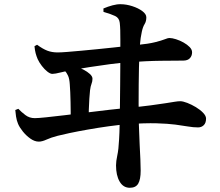

<svg xmlns="http://www.w3.org/2000/svg" viewBox="-20 -820 1040 906"><path d="M468 -780Q489.4 -789.1 511 -794.9Q532.5 -800.7 550.2 -800.1Q576.2 -799.9 604.2 -790.9Q632.3 -781.9 651.4 -767.7Q670.5 -753.5 670.5 -738.4Q670.5 -719.1 662.4 -706.4Q654.3 -693.7 649.3 -670.7Q642.6 -639.7 640.7 -612.4Q638.8 -585.1 637.6 -558.4Q636.6 -534.5 635.7 -499.5Q634.8 -464.4 634.5 -421Q634.1 -377.6 634.1 -329.5Q634.1 -281.4 635.3 -232.8Q636.6 -184.2 639 -137.7Q641 -99.2 642.4 -68.6Q643.8 -38 643.8 -14.7Q643.8 26.8 632.2 46.5Q620.6 66.1 592.6 66.1Q561.5 66.1 544.5 36.7Q527.5 7.4 527.5 -39.6Q527.5 -59.1 533.5 -86.6Q539.6 -114 542 -163Q543.8 -190.7 544.6 -232.7Q545.5 -274.6 546 -323.3Q546.5 -371.9 547 -418.9Q547.5 -465.8 547.6 -503.8Q547.8 -541.8 547.8 -561.7Q547.8 -602.1 547.9 -629.9Q548 -657.8 547.4 -677.7Q546.8 -697.7 545.1 -712.2Q542.6 -735.2 523.4 -744.4Q504.2 -753.5 468.3 -764ZM226.9 -471.3Q217.4 -471.3 203.6 -482Q189.9 -492.7 177.6 -508.8Q165.3 -524.8 157.8 -540.9Q151.9 -554.7 148.1 -569Q144.4 -583.3 142.7 -602L155 -608.8Q182.4 -588.7 204 -580.6Q225.6 -572.6 251.6 -572.6Q267.6 -572.6 296.6 -574.9Q325.6 -577.2 362.6 -580.6Q399.5 -584 439 -587.9Q478.5 -591.8 515.4 -595.8Q552.3 -599.9 581.7 -603.1Q611 -606.4 626.3 -607.7Q681.1 -613.1 711.8 -620.9Q742.5 -628.6 757.6 -634.7Q772.6 -640.7 778.6 -640.7Q792.2 -640.7 810.5 -634.9Q828.8 -629.1 846.2 -619.4Q863.6 -609.6 875 -597.9Q886.4 -586.1 886.4 -573.2Q886.4 -556.6 876.2 -545.5Q865.9 -534.4 845.9 -534.1Q829.9 -533.8 802.7 -533.7Q775.5 -533.5 740.8 -533.2Q706 -532.9 666.9 -531Q627.8 -529.1 588.2 -526.3Q547.3 -523.6 498.2 -517.1Q449 -510.7 403.4 -503.5Q357.9 -496.3 325.2 -490.6Q296 -485.6 267.7 -478.5Q239.4 -471.3 226.9 -471.3ZM272.6 -510.3Q291.3 -511.5 308.6 -510.1Q325.9 -508.8 345.4 -503Q358.8 -499.3 375.4 -490.6Q391.9 -481.9 404.2 -470.8Q416.4 -459.6 416.4 -448.5Q416.4 -435.9 411.9 -424.7Q407.4 -413.5 404.9 -394Q403.2 -378.9 401.6 -354.4Q400 -329.9 399.1 -302.4Q398.2 -274.9 398.2 -249.9L313.6 -247.7Q313.6 -268 313.6 -291.6Q313.6 -315.2 312.9 -339.2Q312.2 -363.2 311.5 -384.6Q310.7 -406.1 309.3 -421.4Q307.8 -447.8 301.2 -462.5Q294.6 -477.2 286 -485.3Q277.4 -493.4 269.6 -498.5ZM52.1 -300.8 66.5 -306.6Q80.5 -291.7 99.7 -277.1Q118.8 -262.5 144.1 -262.5Q159.4 -262.5 197 -266.4Q234.7 -270.2 285.8 -276.4Q336.9 -282.7 391.8 -289.4Q446.6 -296.1 496.9 -302Q547.1 -307.9 582.3 -311.1Q648.4 -317.1 691.9 -323Q735.4 -328.8 762.4 -333.1Q789.4 -337.4 804.9 -339.9Q820.4 -342.4 830 -342.4Q843.4 -342.4 863.7 -334.5Q884 -326.6 904.5 -314.3Q925 -301.9 938.6 -287.6Q952.3 -273.2 952.3 -260.6Q952.3 -239.8 941.5 -229.3Q930.8 -218.8 914.5 -218.8Q892 -218.8 867.4 -223.1Q842.7 -227.4 807.6 -232Q772.4 -236.6 718.6 -238.2Q664.7 -239.8 583.3 -234.1Q543.3 -231.1 493.4 -224.2Q443.5 -217.3 395.1 -208.7Q346.6 -200.2 308.3 -192.1Q269.9 -184 252.1 -179.2Q220.2 -170.9 199.4 -161.3Q178.6 -151.7 163.1 -151.7Q143.5 -151.7 123.4 -165.9Q103.2 -180.2 87.5 -199.9Q71.8 -219.6 65.1 -235.9Q58.6 -251.1 55.6 -270.8Q52.6 -290.6 52.1 -300.8Z"/></svg>

Font: Noto Serif HK
Style: Regular
Weight: 200
Designer: Ryoko NISHIZUKA 西塚涼子 (kana & ideographs); Frank Grießhammer (Latin, Greek & Cyrillic); Wenlong ZHANG 张文龙 (bopomofo); San
Foundry: Adobe
Version: Version 2.001;hotconv 1.1.0;makeotfexe 2.6.0